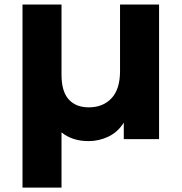

<svg xmlns="http://www.w3.org/2000/svg" viewBox="-20 -618 807 853"><path d="M686.7 0H530V-73.3Q503.3 -31.1 461.7 -11.1Q420 8.9 373.3 8.9Q301.1 8.9 253.3 -30V215.6H80V-597.8H253.3V-285.6Q253.3 -212.2 285 -176.7Q316.7 -141.1 374.4 -141.1Q437.8 -141.1 475.6 -181.7Q513.3 -222.2 513.3 -302.2V-597.8H686.7Z"/></svg>

Font: Paperlogy 8 ExtraBold
Style: Regular
Weight: 800
Designer: redesigned by Lee Juim, glyphs from Gmarket Sans & Montserrat
Foundry: PT&
Version: Version 1.001